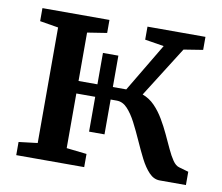

<svg xmlns="http://www.w3.org/2000/svg" viewBox="-66 -632 821 711"><g transform="rotate(10 344.5 -276.5)"><path d="M37.5 0V-49.5L108 -58V-492.5L38.5 -504V-553H290.5V-504L217 -492.5V-310.5H396.5L505 -492.5L433.5 -504V-553H651.5V-504L579.5 -492.5L459.5 -302.5Q485.5 -293 505.2 -272.8Q525 -252.5 540.5 -226.2Q556 -200 568.8 -172.5Q581.5 -145 592.8 -120.8Q604 -96.5 615.2 -80.2Q626.5 -64 639 -60.5L675.5 -50V0H577Q554.5 0 536.5 -19Q518.5 -38 503.2 -68Q488 -98 473 -131.8Q458 -165.5 442.5 -195.5Q427 -225.5 409.2 -244.5Q391.5 -263.5 369 -263.5H217V-58L293 -49.5V0ZM288 -132.5V-428.5H346V-132.5Z"/></g></svg>

Font: Merriweather 24pt Medium
Style: Regular
Weight: 500
Designer: Eben Sorkin
Foundry: Eben Sorkin
Version: Version 2.100